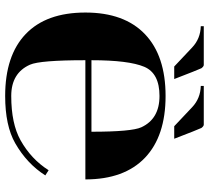

<svg xmlns="http://www.w3.org/2000/svg" viewBox="-53 -757 821 755"><g transform="rotate(90 357.5 -379.5)"><path d="M290.8 -654.1Q290.8 -654.1 241.5 -654.1L166.7 -724.6Q132.1 -757.3 83 -758.5V-770.3H235.4Q241.2 -770.3 248.3 -761Q255.1 -746.8 290.8 -654.1ZM525.6 -654.1H476.3L401.6 -724.6Q366.9 -757.3 317.9 -758.5V-770.3H470.2Q476.1 -770.3 483.2 -761Q490 -746.8 525.6 -654.1ZM357.4 -13.2Q466.1 -13.2 531.5 -49.8Q605.7 -91.3 649.4 -160.2L669.7 -147.2Q623.5 -74.7 543.2 -28.8Q474.1 10.7 357.4 10.7Q198.2 10.7 113.8 -70.1Q29.3 -150.9 29.3 -304.7Q29.3 -458 114.7 -539.3Q199.5 -620.1 357.4 -620.1Q515.1 -620.1 600.1 -539.3Q685.5 -458 685.5 -304.7H216.8Q216.8 -126.5 234.4 -86.9Q267.1 -13.2 357.4 -13.2ZM216.8 -328.6H498Q498 -486.6 480.5 -524.7Q447.5 -596.2 357.4 -596.2Q268.1 -596.2 242.7 -536.4Q216.8 -475.1 216.8 -328.6Z"/></g></svg>

Font: itsadzoke
Style: Regular
Weight: 700
Width: 7
Version: Version 0.45